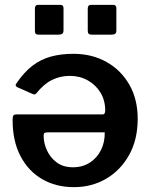

<svg xmlns="http://www.w3.org/2000/svg" viewBox="-20 -762 624 792"><path d="M242 -728V-637Q242 -627 237 -623Q232 -619 220 -619H141Q130 -619 127 -623Q124 -627 124 -635V-726Q124 -742 137 -742H229Q242 -742 242 -728ZM460 -728V-637Q460 -627 455.5 -623Q451 -619 439 -619H359Q349 -619 345.5 -623Q342 -627 342 -635V-726Q342 -742 355 -742H447Q460 -742 460 -728ZM414 -306Q414 -348 394.5 -380Q375 -412 342 -430.5Q309 -449 268 -449Q228 -449 194 -432Q160 -415 130 -377Q126 -373 123 -372.5Q120 -372 113 -375L52 -402Q39 -408 49 -420Q80 -465 114 -491Q148 -517 189.5 -528.5Q231 -540 283 -540Q360 -540 420 -506Q480 -472 514 -412Q548 -352 548 -272Q548 -186 512.5 -122.5Q477 -59 417.5 -24.5Q358 10 285 10Q211 10 154 -23Q97 -56 64.5 -118Q32 -180 32 -267Q32 -277 34 -283.5Q36 -290 48 -290H403Q409 -290 411.5 -294.5Q414 -299 414 -306ZM177 -216Q167 -216 163.5 -213.5Q160 -211 160 -202Q160 -171 174 -141Q188 -111 214.5 -91.5Q241 -72 281 -72Q321 -72 351 -91.5Q381 -111 397 -144Q413 -177 412 -216Z"/></svg>

Font: Libre Franklin SemiBold
Style: Regular
Weight: 600
Designer: Pablo Impallari, Rodrigo Fuenzalida, Nhung Nguyen
Foundry: Impallari Type
Version: Version 3.000